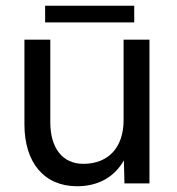

<svg xmlns="http://www.w3.org/2000/svg" viewBox="-20 -638 615 668"><path d="M248 10C322 10 378 -22 411 -80L413 0H500V-500H410V-220C410 -125 357 -68 270 -68C198 -68 155 -122 155 -213V-500H65V-205C65 -72 134 10 248 10ZM137 -560H447V-618H137Z"/></svg>

Font: Gully
Style: Regular
Weight: 400
Designer: jaikishan Patel
Foundry: MagicType
Version: Version 1.000;Glyphs 3.2 (3242)